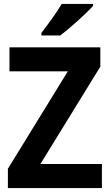

<svg xmlns="http://www.w3.org/2000/svg" viewBox="-20 -954 558 974"><path d="M452 -924V-934H293C267 -889 223 -830 190 -787V-774H286C336 -812 419 -887 452 -924ZM497 0V-122H185L489 -616V-714H28V-592H324L20 -98V0Z"/></svg>

Font: Noto Sans Sinhala UI SemiCondensed
Style: Bold
Weight: 700
Width: 4
Designer: Jelle Bosma - Monotype Design Team
Foundry: Monotype Imaging Inc.
Version: Version 2.006